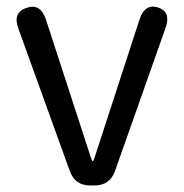

<svg xmlns="http://www.w3.org/2000/svg" viewBox="-20 -566 561 586"><path d="M255 0Q209 0 193 -44L36 -479Q18 -528 61 -542Q103 -557 120 -507L258 -83Q261 -74 263 -74Q265 -74 268 -83L406 -507Q422 -556 463 -543Q503 -529 485 -480L331 -44Q315 0 269 0Z"/></svg>

Font: Resource Han Rounded KR
Style: Regular
Weight: 400
Designer: Cyano Hao (round all glyphs); Ryoko NISHIZUKA 西塚涼子 (kana, bopomofo & ideographs); Paul D. Hunt (Latin, Greek & Cyrillic)
Foundry: Cyano Hao
Version: 0.990